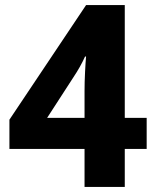

<svg xmlns="http://www.w3.org/2000/svg" viewBox="-20 -734 612 754"><path d="M556 -149H470V0H312V-149H17V-264L318 -714H470V-271H556ZM312 -271V-376Q312 -411 314 -451Q316 -491 318 -512H314Q305 -492 293.5 -471.5Q282 -451 266 -427L165 -271Z"/></svg>

Font: Noto Sans Sinhala ExtraBold
Style: Regular
Weight: 800
Designer: Jelle Bosma - Monotype Design Team
Foundry: Monotype Imaging Inc.
Version: Version 2.006; ttfautohint (v1.8.4.7-5d5b)